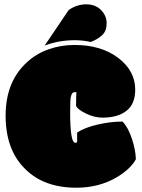

<svg xmlns="http://www.w3.org/2000/svg" viewBox="-20 -853 654 886"><path d="M327.1 -194.3Q332 -194.3 335.9 -196.8V-241.2Q369.1 -263.7 429 -277.8Q488.8 -292 545.4 -292Q571.3 -265.6 588.6 -213.1Q606 -160.6 606.9 -118.2Q597.2 -98.6 574 -76.2Q550.8 -53.7 518.1 -34.7Q437 13.2 332 13.2Q181.6 13.2 95.2 -74.2Q5.9 -162.6 5.9 -319.1Q5.9 -475.6 103.5 -564.9Q146.5 -605 203.6 -625.2Q260.7 -645.5 323.7 -645.5Q446.8 -645.5 525.4 -585.9Q604 -526.4 604 -439Q604 -373 563.5 -341.6Q522.9 -310.1 453.6 -310.1Q415.5 -310.1 377 -328.9Q338.4 -347.7 331.1 -364.3Q331.1 -404.3 332.5 -427.2Q331.5 -427.7 329.1 -427.7H325.7Q318.4 -427.7 314.2 -423.6Q310.1 -419.4 306.9 -406.2Q303.7 -393.1 303.7 -334.5Q303.7 -194.3 327.1 -194.3ZM325.2 -667.5Q251 -667.5 186 -642.6L296.9 -806.6Q334.5 -833 377.7 -833Q420.9 -833 446.5 -806.4Q472.2 -779.8 472.2 -745.6Q472.2 -711.4 452.9 -692.1Q433.6 -672.9 398.9 -659.2Q362.8 -667.5 325.2 -667.5Z"/></svg>

Font: Modak
Style: Regular
Weight: 400
Version: Version 1.036;PS Version 1.000;hotconv 1.0.79;makeotf.lib2.5